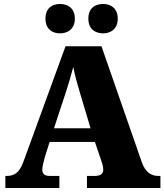

<svg xmlns="http://www.w3.org/2000/svg" viewBox="-20 -947 828 967"><path d="M500 -779C535 -779 573 -799 573 -853C573 -908 535 -927 500 -927C461 -927 425 -908 425 -853C425 -799 461 -779 500 -779ZM282 -779C319 -779 357 -799 357 -853C357 -908 319 -927 282 -927C245 -927 209 -908 209 -853C209 -799 245 -779 282 -779ZM7 0H279V-61H230C202 -61 193 -73 193 -93C193 -112 203 -144 207 -160L230 -232H458L489 -141C492 -133 500 -111 500 -92C500 -67 479 -61 458 -61H418V0H788V-61H777C740 -61 712 -81 695 -128L491 -714H310L97 -130C76 -73 48 -61 14 -61H7ZM252 -301 315 -493C326 -527 338 -567 349 -610C357 -566 369 -527 379 -492L436 -301Z"/></svg>

Font: Noto Serif Lao Black
Style: Regular
Weight: 900
Designer: Monotype Design Team
Foundry: Monotype Imaging Inc.
Version: Version 2.003